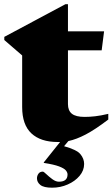

<svg xmlns="http://www.w3.org/2000/svg" viewBox="-22 -661 535 914"><path d="M226 232.5Q186.5 232.5 170.2 219.5Q154 206.5 154 188Q154 176 161 166Q168 156 182 156Q186 156 198.5 168Q211 180 227.2 192Q243.5 204 258.5 204Q299.5 204 299.5 169.5Q299.5 160 291.5 150.2Q283.5 140.5 259.2 131.2Q235 122 186.5 114.5V112L264 15Q258.5 15 253 15Q171.5 15 127.5 -26Q83.5 -67 83.5 -151.5V-397L-1.5 -470.5V-485.5L289.5 -641H301.5V-512H473.5L462 -421.5H301.5V-165.5Q301.5 -134.5 320.2 -119.5Q339 -104.5 381 -104.5Q404.5 -104.5 431 -107.5Q457.5 -110.5 493.5 -119V-92Q430.5 -44 386 -20.8Q341.5 2.5 303.5 10.5L283 35Q343 51.5 360.8 73Q378.5 94.5 378.5 119.5Q378.5 150.5 356.8 176.2Q335 202 300.2 217.2Q265.5 232.5 226 232.5Z"/></svg>

Font: Newsreader 72pt ExtraBold
Style: Regular
Weight: 800
Designer: Hugues Gentile
Foundry: Production Type
Version: Version 1.003; ttfautohint (v1.8.3)